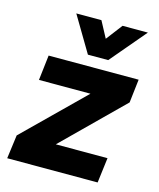

<svg xmlns="http://www.w3.org/2000/svg" viewBox="-110 -808 736 886"><g transform="rotate(15 258.0 -365.0)"><path d="M9 -1 24 -114 303 -388H57L71 -508H501L488 -396L209 -121H456L441 -1ZM245 -559 144 -729H264L334 -598H265L365 -729H486L342 -559Z"/></g></svg>

Font: Inclusive Sans
Style: Italic
Weight: 400
Italic angle: -7°
Designer: Olivia King
Foundry: Olivia King
Version: Version 2.004